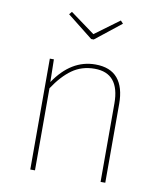

<svg xmlns="http://www.w3.org/2000/svg" viewBox="-84 -817 749 885"><g transform="rotate(10 290.5 -374.5)"><path d="M469 -369V0H447V-367Q447 -509 330 -509Q270 -509 225 -477Q180 -445 140 -384V0H118V-519H137L139 -413Q217 -529 330 -529Q400 -529 434.5 -488Q469 -447 469 -369ZM422 -736 302 -641H290L170 -736L181 -749L296 -665L410 -749Z"/></g></svg>

Font: Fira Sans Thin
Style: Regular
Weight: 100
Designer: bBox Type GmbH & Carrois Corporate GbR & Edenspiekermann AG
Foundry: bBox Type GmbH & Carrois Corporate GbR & Edenspiekermann AG
Version: Version 4.301